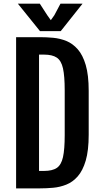

<svg xmlns="http://www.w3.org/2000/svg" viewBox="-20 -1039 553 1059"><path d="M200.2 0H68.8V-834H200.2Q235.8 -834 273.4 -830.6Q311 -827.1 345.9 -813Q380.9 -798.8 408.7 -767.3Q436.5 -735.8 452.9 -680.4Q469.2 -625 469.2 -538.1V-295.9Q469.2 -209 452.9 -153.3Q436.5 -97.7 408.7 -66.2Q380.9 -34.7 345.9 -20.8Q311 -6.8 273.4 -3.4Q235.8 0 200.2 0ZM195.3 -737.8V-96.2H222.7Q268.6 -96.2 293.2 -112.8Q317.9 -129.4 327.4 -172.4Q336.9 -215.3 336.9 -293.5V-540.5Q336.9 -619.1 327.4 -661.9Q317.9 -704.6 293.2 -721.2Q268.6 -737.8 222.7 -737.8ZM313.5 -1018.6H435.1L314.9 -867.2H200.7L78.6 -1018.6H199.7L240.7 -955.1L260.3 -927.7L279.8 -955.1Z"/></svg>

Font: Fjalla One
Style: Regular
Weight: 400
Designer: Irina Smirnova, Eben Sorkin
Foundry: Sorkin Type
Version: Version 1.002; ttfautohint (v1.8.4.7-5d5b);gftools[0.9.25]